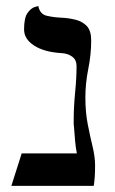

<svg xmlns="http://www.w3.org/2000/svg" viewBox="-20 -607 376 627"><path d="M258.8 -288.1Q258.8 -240.7 266.6 -200.9Q274.4 -161.1 282.5 -127.7Q290.5 -94.2 290.5 -66.9Q290.5 -44.4 289.3 -28.1Q288.1 -11.7 286.1 0H17.1L50.8 -106H231Q226.6 -128.4 225.1 -148.7Q223.6 -168.9 221.7 -191.9Q220.7 -197.3 220.7 -203.6Q220.7 -210 220.7 -216.3Q220.7 -257.8 225.3 -304.9Q230 -352.1 230 -391.1Q230 -411.6 215.6 -422.1Q201.2 -432.6 180.2 -433.6Q124 -437 91.3 -458.3Q58.6 -479.5 58.6 -510.7Q58.6 -549.3 70.1 -564.9Q81.5 -580.6 93.3 -584Q105 -587.4 105 -587.4Q110.4 -560.5 133.1 -555.4Q155.8 -550.3 179.2 -549.3Q203.6 -548.3 226.3 -542.7Q249 -537.1 263.4 -522Q277.8 -506.8 277.8 -475.1Q277.8 -429.2 268.3 -382.1Q258.8 -335 258.8 -288.1Z"/></svg>

Font: Kurinto Seri
Style: Regular
Weight: 400
Designer: Kurinto was developed by Clint Goss from a range of fonts that are compatible with the SIL Open Font License Version 1.1
Foundry: Clinton F. Goss
Version: Version 2.196; July 25, 2020